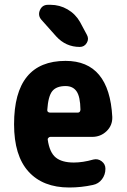

<svg xmlns="http://www.w3.org/2000/svg" viewBox="-20 -790 540 819"><path d="M311.5 -309.6Q322.3 -309.6 323.2 -322.3Q322.3 -377.9 306.6 -400.4Q291 -422.9 259.8 -422.9Q220.7 -422.9 203.1 -401.4Q185.5 -379.9 181.6 -320.3Q181.6 -310.5 193.4 -309.6ZM259.8 -530.3Q446.3 -530.3 459 -291Q460 -254.9 434.6 -230.5Q409.2 -206.1 373 -206.1H194.3Q190.4 -206.1 186.5 -202.1Q182.6 -198.2 183.6 -194.3Q191.4 -139.6 217.8 -118.2Q244.1 -96.7 294.9 -96.7Q333 -96.7 377.9 -109.4Q397.5 -114.3 413.6 -102.1Q429.7 -89.8 429.7 -70.3Q429.7 -44.9 415 -25.4Q400.4 -5.9 376 -1Q326.2 9.8 275.4 9.8Q163.1 9.8 101.6 -58.1Q40 -126 40 -259.8Q40 -530.3 259.8 -530.3ZM195.3 -769.5Q234.4 -769.5 268.1 -750Q301.8 -730.5 321.3 -696.3L350.6 -641.6Q360.4 -624 350.1 -606.9Q339.8 -589.8 320.3 -589.8Q260.7 -589.8 219.7 -634.8L156.2 -706.1Q140.6 -724.6 150.4 -747.1Q160.2 -769.5 184.6 -769.5Z"/></svg>

Font: Rounded-X Mgen+ 2m bold
Style: Bold
Weight: 700
Designer: [Source Han Sans]
Ryoko NISHIZUKA  (kana & ideographs); Paul D. Hunt (Latin, Greek & Cyrillic); Wenlong ZHANG  (bopomofo
Version: Version 1.059.20150602